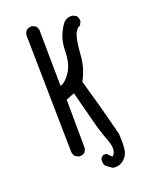

<svg xmlns="http://www.w3.org/2000/svg" viewBox="-160 -829 821 1045"><g transform="rotate(-20 250.0 -306.0)"><path d="M308.6 130.9Q283.2 113.3 273.4 104.5Q263.7 95.7 265.6 66.4Q271.5 52.7 285.2 46.9H300.8Q316.4 61.5 323.7 69.8Q331.1 78.1 341.8 52.2Q352.5 26.4 331.5 -26.9Q310.5 -80.1 290 -161.6Q269.5 -243.2 248 -323.2L199.2 -303.7L201.2 -19.5L191.4 0Q177.7 11.7 156.2 9.8L136.7 0Q127 -11.7 125 -27.3L113.3 -707Q115.2 -722.7 125 -734.4Q138.7 -746.1 160.2 -744.1L179.7 -734.4L189.5 -714.8L193.4 -385.7Q222.7 -393.6 252 -437.5Q281.2 -481.4 282.2 -560.1Q283.2 -638.7 331.1 -703.1Q352.5 -726.6 385.7 -722.7L405.3 -712.9Q417 -699.2 415 -677.7L405.3 -658.2Q380.9 -649.4 369.6 -614.3Q358.4 -579.1 353.5 -504.9Q348.6 -430.7 312.5 -366.2Q336.9 -282.2 359.4 -199.2Q381.8 -116.2 403.3 -31.2Q406.2 17.6 402.8 53.7Q399.4 89.8 373 113.3Q346.7 136.7 308.6 130.9Z"/></g></svg>

Font: JasonHandwriting2
Style: Regular
Weight: 400
Version: Version 1.05.10